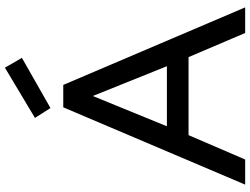

<svg xmlns="http://www.w3.org/2000/svg" viewBox="-138 -878 1016 780"><g transform="rotate(-90 370.0 -488.0)"><path d="M10 0H112L211 -230H528L626 0H730L415 -739H324ZM247 -318 370 -619 491 -318ZM321 -791 525 -907 485 -976 281 -854Z"/></g></svg>

Font: Involve Medium
Style: Regular
Weight: 500
Designer: Stefan Peev
Foundry: Context Ltd.
Version: Version 1.001